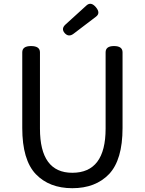

<svg xmlns="http://www.w3.org/2000/svg" viewBox="-20 -976 761 1009"><path d="M553 -61Q482 13 360 13Q239 13 168 -61Q97 -136 97 -303V-701Q97 -734 143 -734Q190 -734 190 -701V-300Q190 -68 360 -68Q535 -68 535 -300V-701Q535 -734 579 -734Q624 -734 624 -701V-303Q624 -136 553 -61ZM367 -799Q341 -779 320 -802Q300 -825 324 -847L434 -947Q458 -969 484 -938Q510 -907 484 -888Z"/></svg>

Font: Swei Gothic CJK TC Regular
Style: Regular
Weight: 400
Version: Version 2.129